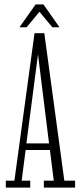

<svg xmlns="http://www.w3.org/2000/svg" viewBox="-20 -853 366 873"><path d="M6.5 0V-31.5H45.5L137 -702H181.5L272.5 -31.5H321.5V0H179.5V-31.5H224.5L207 -171H96.5L78.5 -31.5H117.5V0ZM152.5 -604 100 -201H203L153 -604ZM68.5 -729 142 -833H177.5L250.5 -729H218L159.5 -799.5L101 -729Z"/></svg>

Font: Imbue 10pt ExtraLight
Style: Regular
Weight: 200
Designer: Tyler Finck
Foundry: Etcetera Type Company
Version: Version 1.102; ttfautohint (v1.8.3)